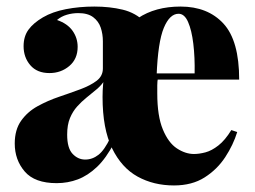

<svg xmlns="http://www.w3.org/2000/svg" viewBox="-20 -552 779 586"><path d="M153 7Q86 7 55.5 -28.5Q25 -64 25 -114Q25 -156 44.5 -183.5Q64 -211 95 -228Q126 -245 160 -256.5Q194 -268 225 -279.5Q256 -291 275 -305.5Q294 -320 294 -343V-426Q294 -448 287.5 -467.5Q281 -487 264.5 -499.5Q248 -512 219 -512Q201 -512 184 -507Q167 -502 154 -491Q186 -480 201.5 -458Q217 -436 217 -409Q217 -372 191.5 -350.5Q166 -329 131 -329Q93 -329 72.5 -353Q52 -377 52 -411Q52 -441 67 -461.5Q82 -482 111 -499Q140 -516 181 -524Q222 -532 268 -532Q315 -532 354.5 -522.5Q394 -513 422 -485Q443 -462 449.5 -429Q456 -396 456 -344L329 -117Q304 -69 276 -42.5Q248 -16 217.5 -4.5Q187 7 153 7ZM240 -65Q262 -65 280.5 -79.5Q299 -94 317 -132L300 -308Q290 -292 275 -279.5Q260 -267 244.5 -254.5Q229 -242 215.5 -227Q202 -212 193.5 -191.5Q185 -171 185 -141Q185 -100 201.5 -82.5Q218 -65 240 -65ZM511 14Q449 14 400 -13Q351 -40 322 -99.5Q293 -159 293 -256Q293 -336 320.5 -398.5Q348 -461 401 -496.5Q454 -532 531 -532Q614 -532 662 -480Q710 -428 710 -309H411L409 -328H574Q575 -377 570 -418.5Q565 -460 554 -485Q543 -510 525 -510Q498 -510 480 -467Q462 -424 458 -321L462 -314Q460 -303 460 -291.5Q460 -280 460 -267Q460 -198 477 -157Q494 -116 520 -99Q546 -82 572 -82Q588 -82 607 -87Q626 -92 646.5 -108Q667 -124 686 -155L704 -149Q692 -110 667.5 -72.5Q643 -35 604.5 -10.5Q566 14 511 14Z"/></svg>

Font: Playfair Display ExtraBold
Style: Regular
Weight: 800
Designer: Claus Eggers Sørensen
Foundry: Claus Eggers Sørensen
Version: Version 1.203